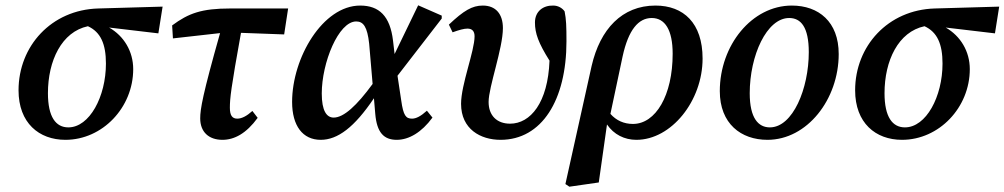

<svg xmlns="http://www.w3.org/2000/svg" viewBox="-20 -514 3793 725"><path d="M227 14C367 14 483 -108 483 -253C483 -320 448 -378 392 -410L578 -388L594 -489L351 -482C174 -477 50 -340 50 -173C50 -50 127 14 227 14ZM161 -162C161 -285 213 -394 312 -415C360 -393 380 -348 380 -274C380 -149 318 -33 238 -33C191 -33 161 -72 161 -162Z M633 -369 811 -389C745 -156 736 -102 736 -67C736 -16 768 14 820 14C865 14 910 -10 953 -69L933 -95C912 -76 893 -66 876 -66C857 -66 848 -78 848 -107C848 -142 852 -180 890 -390L1053 -384L1068 -482H850C741 -482 692 -464 630 -418Z M1195 -161C1195 -277 1258 -433 1325 -433C1352 -433 1367 -413 1374 -349L1387 -197C1327 -115 1278 -70 1240 -70C1213 -70 1195 -96 1195 -161ZM1191 14C1255 14 1318 -33 1392 -143L1397 -84C1403 -14 1429 14 1478 14C1524 14 1572 -14 1613 -70L1592 -96C1569 -75 1551 -66 1536 -66C1513 -66 1503 -77 1495 -135L1481 -228L1648 -444V-455L1559 -494L1470 -310L1464 -361C1453 -453 1412 -493 1340 -493C1199 -493 1083 -296 1083 -129C1083 -39 1123 14 1191 14Z M1870 14C2026 14 2119 -136 2119 -358C2119 -415 2118 -441 2112 -471C2103 -484 2087 -493 2069 -493C2032 -494 2000 -472 2000 -429C2000 -388 2013 -352 2055 -285C2049 -126 1983 -47 1906 -47C1856 -47 1825 -78 1825 -129C1825 -186 1879 -331 1879 -408C1879 -461 1852 -493 1803 -493C1763 -493 1731 -474 1675 -421L1689 -392C1714 -401 1732 -406 1745 -406C1763 -406 1772 -396 1772 -377C1772 -321 1721 -195 1721 -122C1721 -26 1795 14 1870 14Z M2331 -301C2353 -402 2391 -446 2441 -446C2491 -446 2520 -401 2520 -311C2520 -154 2456 -46 2370 -46C2336 -46 2307 -59 2285 -84ZM2130 191 2241 175 2272 -44C2298 -6 2338 14 2383 14C2515 14 2633 -133 2633 -293C2633 -427 2561 -493 2455 -493C2329 -493 2246 -404 2214 -265L2115 181Z M2878 14C3028 14 3147 -139 3147 -310C3147 -432 3071 -493 2970 -493C2819 -493 2698 -343 2698 -170C2698 -47 2778 14 2878 14ZM2887 -33C2844 -33 2811 -67 2811 -162C2811 -304 2875 -446 2960 -446C3004 -446 3034 -412 3034 -317C3034 -180 2974 -33 2887 -33Z M3386 14C3526 14 3642 -108 3642 -253C3642 -320 3607 -378 3551 -410L3737 -388L3753 -489L3510 -482C3333 -477 3209 -340 3209 -173C3209 -50 3286 14 3386 14ZM3320 -162C3320 -285 3372 -394 3471 -415C3519 -393 3539 -348 3539 -274C3539 -149 3477 -33 3397 -33C3350 -33 3320 -72 3320 -162Z"/></svg>

Font: Source Serif Pro Semibold
Style: Italic
Weight: 600
Italic angle: -12°
Designer: Frank Grießhammer
Foundry: Adobe Systems Incorporated
Version: Version 3.001;hotconv 1.0.111;makeotfexe 2.5.65597